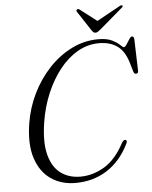

<svg xmlns="http://www.w3.org/2000/svg" viewBox="-59 -923 775 981"><g transform="rotate(-5 328.5 -432.0)"><path d="M563.5 -186.5Q572 -181.5 563 -165Q520.5 -79.5 450 -34.8Q379.5 10 288.5 10Q216 10 162.8 -26.8Q109.5 -63.5 86 -135.2Q62.5 -207 79 -312.5Q91.5 -392 126.5 -463.8Q161.5 -535.5 213.8 -591.2Q266 -647 330.8 -679.2Q395.5 -711.5 468 -711.5Q511.5 -711.5 537.8 -698.5Q564 -685.5 577 -672.5Q590 -659.5 595 -659.5Q601 -659.5 609.5 -672.2Q618 -685 626 -697.8Q634 -710.5 640 -710.5Q650.5 -710.5 651.5 -696.5L656.5 -532Q657 -520 645 -519Q636.5 -518.5 632 -530.5L618 -578Q600 -638.5 562.8 -664.8Q525.5 -691 470 -691Q411 -691 359.2 -661Q307.5 -631 266.2 -578.5Q225 -526 196.8 -458.8Q168.5 -391.5 156.5 -317Q139.5 -213 156.5 -147.5Q173.5 -82 215.5 -51Q257.5 -20 316.5 -20Q380 -20 439.8 -55.5Q499.5 -91 544 -176Q554.5 -190.5 563.5 -186.5ZM483 -760Q475 -753.5 469.2 -749.8Q463.5 -746 457 -746Q450 -746 446 -749.8Q442 -753.5 437.5 -760L371.5 -860.5Q366.5 -868 373.5 -872.5Q379.5 -876.5 386.5 -870.5L472 -805L591 -870.5Q601.5 -876.5 605.5 -872.5Q610 -868 600.5 -860.5Z"/></g></svg>

Font: Fraunces 72pt S000 Light
Style: Italic
Weight: 300
Italic angle: -16°
Version: Version 1.000; ttfautohint (v1.8.3)